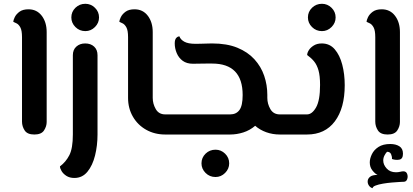

<svg xmlns="http://www.w3.org/2000/svg" viewBox="-20 -709 2178 1012"><path d="M161 0Q124 0 110 -21.5Q96 -43 96 -68V-513Q96 -549 87 -565Q78 -581 67 -586Q56 -591 50 -594Q50 -602 57.5 -618Q65 -634 82.5 -647Q100 -660 130 -660Q174 -660 200 -626Q226 -592 226 -540V-66Q226 -43 212 -21.5Q198 0 161 0Z M372 229Q347 229 330 218Q313 207 304.5 192.5Q296 178 296 168Q327 145 345.5 109Q364 73 364 0V-418Q364 -447 382.5 -463.5Q401 -480 429 -480Q458 -480 476 -463.5Q494 -447 494 -418V0Q494 58 481 110.5Q468 163 441 196Q414 229 372 229ZM430 -545Q399 -545 377.5 -566.5Q356 -588 356 -617Q356 -647 377.5 -668Q399 -689 430 -689Q459 -689 480.5 -668Q502 -647 502 -617Q502 -588 480.5 -566.5Q459 -545 430 -545Z M851 0Q795 0 750.5 -25Q706 -50 680.5 -94Q655 -138 655 -193V-513Q655 -549 646 -565Q637 -581 626 -586Q615 -591 609 -594Q609 -602 616.5 -618Q624 -634 641.5 -647Q659 -660 689 -660Q733 -660 759 -626Q785 -592 785 -540V-193Q785 -162 801 -134Q817 -106 851 -106H878Q889 -106 893.5 -91.5Q898 -77 898 -53Q898 -29 893.5 -14.5Q889 0 878 0Z M878 0Q868 0 863 -14.5Q858 -29 858 -53Q858 -77 863 -91.5Q868 -106 878 -106H1193Q1225 -106 1242 -129Q1259 -152 1259 -208Q1259 -374 1098 -374Q1086 -374 1067 -374Q1048 -374 1029 -373.5Q1010 -373 997 -373Q964 -373 943 -388.5Q922 -404 911.5 -429Q901 -454 901 -480Q901 -501 909.5 -509.5Q918 -518 926 -517Q931 -501 951 -489.5Q971 -478 1011 -478Q1021 -478 1039 -478.5Q1057 -479 1074.5 -479.5Q1092 -480 1098 -480Q1176 -480 1231 -457.5Q1286 -435 1321 -396.5Q1356 -358 1372.5 -309.5Q1389 -261 1389 -209V-193Q1389 -162 1405 -134Q1421 -106 1455 -106H1506Q1517 -106 1521.5 -91.5Q1526 -77 1526 -53Q1526 -29 1521.5 -14.5Q1517 0 1506 0H1455Q1417 0 1383.5 -12Q1350 -24 1325 -46Q1297 -22 1262.5 -11Q1228 0 1193 0ZM1116 224Q1085 224 1063.5 202.5Q1042 181 1042 152Q1042 122 1063.5 101Q1085 80 1116 80Q1145 80 1166.5 101Q1188 122 1188 152Q1188 181 1166.5 202.5Q1145 224 1116 224Z M1506 0Q1496 0 1491 -14.5Q1486 -29 1486 -53Q1486 -77 1491 -91.5Q1496 -106 1506 -106H1598Q1625 -106 1646 -143Q1667 -180 1667 -261Q1667 -310 1658.5 -339Q1650 -368 1635 -386Q1620 -404 1599 -419Q1599 -430 1607.5 -444Q1616 -458 1633.5 -469Q1651 -480 1676 -480Q1718 -480 1744.5 -449Q1771 -418 1784 -368Q1797 -318 1797 -260Q1797 -139 1745 -69.5Q1693 0 1598 0ZM1677 -545Q1646 -545 1624.5 -566.5Q1603 -588 1603 -617Q1603 -647 1624.5 -668Q1646 -689 1677 -689Q1706 -689 1727.5 -668Q1749 -647 1749 -617Q1749 -588 1727.5 -566.5Q1706 -545 1677 -545Z M2023 0Q1986 0 1972 -21.5Q1958 -43 1958 -68V-513Q1958 -549 1949 -565Q1940 -581 1929 -586Q1918 -591 1912 -594Q1912 -602 1919.5 -618Q1927 -634 1944.5 -647Q1962 -660 1992 -660Q2036 -660 2062 -626Q2088 -592 2088 -540V-66Q2088 -43 2074 -21.5Q2060 0 2023 0ZM1944 283Q1932 280 1924.5 269Q1917 258 1918 245Q1919 232 1931 222.5Q1943 213 1970 213Q1957 207 1943 189.5Q1929 172 1929 147Q1929 127 1940 104Q1951 81 1975 65.5Q1999 50 2037 50Q2066 50 2085 62Q2104 74 2104 101Q2104 129 2084.5 132.5Q2065 136 2046 129Q2047 117 2041.5 104Q2036 91 2020 91Q2013 98 2006.5 110.5Q2000 123 2000 137Q2000 159 2018 179Q2036 199 2067 199Q2079 199 2089 196.5Q2099 194 2106 194Q2121 194 2126 207.5Q2131 221 2126.5 234.5Q2122 248 2110 249Q2106 249 2088 250Q2070 251 2046 253Q2022 255 1998.5 259Q1975 263 1959.5 269Q1944 275 1944 283Z"/></svg>

Font: El Messiri
Style: Bold
Weight: 700
Designer: Mohamed Gaber
Foundry: Kief Type Foundry
Version: Version 2.020; ttfautohint (v1.8.3)